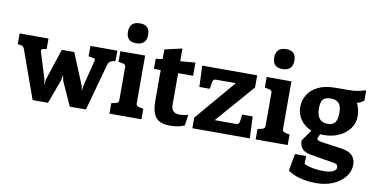

<svg xmlns="http://www.w3.org/2000/svg" viewBox="-97 -975 2880 1475"><g transform="rotate(10 1343.0 -237.0)"><path d="M752 -487V-406L727 -400Q712 -396 704.5 -387.5Q697 -379 691 -357L593 0H467L383 -186L374 -230L365 -185L297 0H177L42 -377Q35 -397 15 -400L-10 -403V-487H215V-405L187 -400Q181 -399 177.5 -395Q174 -391 174 -387Q174 -381 180 -363L239 -172L244 -126L250 -173L331 -419H428L530 -172L537 -133L541 -172L589 -363Q594 -380 594 -388Q594 -392 591 -395Q588 -398 583 -399L542 -406V-487Z M807 -646Q807 -724 889 -724Q964 -724 964 -647Q964 -568 882 -568Q807 -568 807 -646ZM776 -82 811 -89Q833 -96 833 -113V-374Q833 -384 827 -390Q821 -396 811 -398L776 -404V-487H969V-113Q969 -96 991 -89L1026 -82V0H776Z M1374 -96 1363 -12Q1319 10 1251 10Q1168 10 1137 -31.5Q1106 -73 1106 -158V-398H1053V-477L1106 -484V-559L1242 -590V-491L1359 -501V-398H1242V-153Q1242 -117 1259.5 -101.5Q1277 -86 1302 -86Q1337 -86 1374 -96Z M1423 -83 1692 -399H1535Q1526 -399 1519 -393Q1512 -387 1511 -377L1503 -322H1421L1414 -487H1843V-392L1581 -91H1750Q1759 -91 1766 -97Q1773 -103 1774 -112L1782 -170H1864L1871 0H1423Z M1948 -646Q1948 -724 2030 -724Q2105 -724 2105 -647Q2105 -568 2023 -568Q1948 -568 1948 -646ZM1917 -82 1952 -89Q1974 -96 1974 -113V-374Q1974 -384 1968 -390Q1962 -396 1952 -398L1917 -404V-487H2110V-113Q2110 -96 2132 -89L2167 -82V0H1917Z M2689 63Q2689 112 2656.5 155Q2624 198 2565.5 224Q2507 250 2432 250Q2362 250 2303.5 234Q2245 218 2210 191L2234 58H2321L2320 120Q2381 149 2474 149Q2520 149 2545.5 136.5Q2571 124 2571 104Q2571 78 2544 74L2449 58Q2454 59 2345 40Q2307 33 2286.5 10.5Q2266 -12 2266 -54L2327 -141Q2274 -162 2242.5 -205Q2211 -248 2211 -307Q2211 -357 2237 -400.5Q2263 -444 2316.5 -470.5Q2370 -497 2449 -497Q2534 -497 2567.5 -498Q2601 -499 2623 -503Q2645 -507 2688 -519V-439Q2681 -432 2665.5 -423.5Q2650 -415 2634 -411Q2645 -392 2651.5 -364Q2658 -336 2658 -311Q2658 -258 2627.5 -215.5Q2597 -173 2544 -148.5Q2491 -124 2424 -124Q2406 -124 2398 -125L2383 -93Q2383 -82 2390 -77Q2397 -72 2419 -68Q2442 -65 2463 -62Q2484 -59 2503 -56Q2567 -48 2597 -42Q2641 -33 2665 -7Q2689 19 2689 63ZM2354 -321Q2354 -214 2439 -214Q2481 -214 2498 -237.5Q2515 -261 2515 -313Q2515 -365 2494.5 -387.5Q2474 -410 2431 -410Q2389 -410 2371.5 -390Q2354 -370 2354 -321Z"/></g></svg>

Font: Enriqueta
Style: Bold
Weight: 700
Designer: Viviana Monsalve, Gustavo Ibarra
Foundry: 72Puntos
Version: Version 2.000